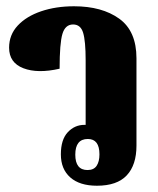

<svg xmlns="http://www.w3.org/2000/svg" viewBox="-20 -581 505 612"><path d="M289 11Q234 11 204 -15.5Q174 -42 174 -89Q174 -136 196 -159.5Q218 -183 249 -183H253V-389Q253 -450 245 -476.5Q237 -503 213 -503Q188 -503 179 -473Q170 -443 170 -362Q100 -346 54.5 -363.5Q9 -381 9 -429Q9 -470 36.5 -499.5Q64 -529 111 -545Q158 -561 216 -561Q305 -561 360 -521.5Q415 -482 415 -395V-117Q415 -55 384 -22Q353 11 289 11ZM259 -39Q279 -39 288 -52.5Q297 -66 297 -89Q297 -138 260 -138Q220 -138 220 -88Q220 -39 259 -39Z"/></svg>

Font: Noto Serif Thai ExtraCondensed Black
Style: Regular
Weight: 900
Width: 2
Designer: Monotype Design Team
Foundry: Monotype Imaging Inc.
Version: Version 2.002; ttfautohint (v1.8.4.7-5d5b)